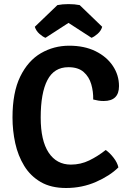

<svg xmlns="http://www.w3.org/2000/svg" viewBox="-20 -926 646 960"><path d="M446 -428.5Q447 -468 436.2 -505Q425.5 -542 398.2 -566Q371 -590 322 -590Q250.5 -590 217 -525.5Q183.5 -461 183.5 -338Q183.5 -223 223.2 -163Q263 -103 334.5 -103Q383.5 -103 426.5 -124Q469.5 -145 508.5 -176Q529 -162 548 -137.2Q567 -112.5 572 -89Q529.5 -47 460 -16.5Q390.5 14 310.5 14Q235 14 183.5 -16Q132 -46 101 -96.8Q70 -147.5 56.2 -210.2Q42.5 -273 42.5 -338.5Q42.5 -464 81.2 -543.2Q120 -622.5 184.5 -660Q249 -697.5 326 -697.5Q402 -697.5 457.8 -670Q513.5 -642.5 544.2 -596.5Q575 -550.5 575 -495.5Q575 -421 498.5 -421Q484 -421 471.8 -423Q459.5 -425 446 -428.5ZM378.5 -900.5 491 -792Q485 -771.5 468 -756.8Q451 -742 437.5 -737L322.5 -811.5L207.5 -737Q194 -742 177.2 -756.8Q160.5 -771.5 154 -792L267 -900.5Q292 -905.5 322.5 -905.5Q353 -905.5 378.5 -900.5Z"/></svg>

Font: Signika SC SemiBold
Style: Regular
Weight: 600
Designer: Anna Giedryś
Foundry: Anna Giedryś
Version: Version 2.000; ttfautohint (v1.8.3) -l 8 -r 50 -G 200 -x 9 -